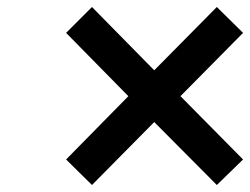

<svg xmlns="http://www.w3.org/2000/svg" viewBox="-20 -563 715 549"><path d="M243 -543 169 -469 347 -288 169 -107 243 -34 421 -214 600 -34 675 -107 496 -288 675 -469 600 -543 421 -362Z"/></svg>

Font: TitilliumText22L
Style: 800 wt
Weight: 800
Designer: Campivisivi
Foundry: Campivisivi
Version: 1.000